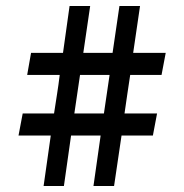

<svg xmlns="http://www.w3.org/2000/svg" viewBox="-20 -623 617 643"><path d="M293 0 317 -169H218L194 0H126L150 -169H42L56 -243H161Q166 -276 171 -307.5Q176 -339 180 -372H71L84 -446H191L213 -603H282L259 -446H357L380 -603H449L426 -446H535L521 -372H416Q411 -340 406.5 -308.5Q402 -277 397 -243H506L492 -169H387L362 0ZM248 -372 229 -243H328Q333 -276 337.5 -307.5Q342 -339 347 -372Z"/></svg>

Font: Buenard
Style: Regular
Weight: 400
Version: Version 2.000